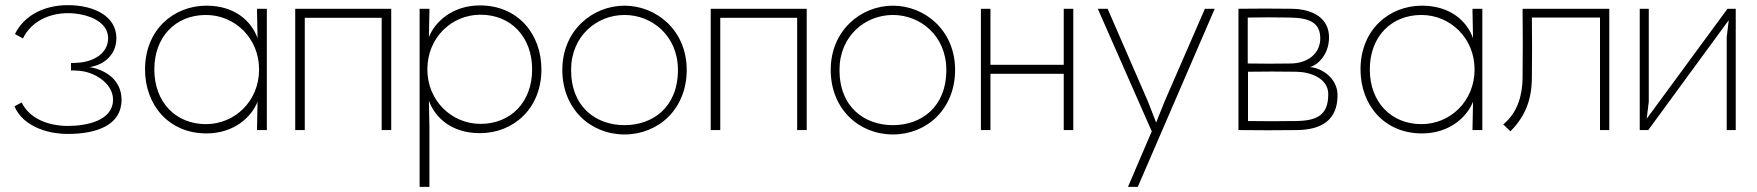

<svg xmlns="http://www.w3.org/2000/svg" viewBox="-20 -504 6810 744"><path d="M64 -107 36 -92C67 -19 156 15 243 15C356 15 451 -20 451 -117C451 -195 388 -234 327 -244C383 -252 431 -292 431 -356C431 -441 345 -484 243 -484C148 -484 72 -442 38 -372L69 -355C100 -420 170 -453 243 -453C309 -453 399 -426 399 -356C399 -298 344 -265 283 -261C272 -260 263 -260 255 -260V-231C263 -231 272 -231 283 -230C344 -227 418 -182 418 -118C418 -36 315 -16 243 -16C165 -16 93 -46 64 -107Z M778 -23C661 -23 578 -108 578 -235C578 -362 661 -446 778 -446C890 -446 984 -356 984 -235C984 -112 890 -23 778 -23ZM542 -235C542 -97 634 13 780 13C889 13 956 -53 978 -110L976 -8V0H1014V-470H976V-458L978 -356C955 -421 891 -482 780 -482C652 -482 542 -388 542 -235Z M1161 -435H1459V0H1496V-470H1124V0H1161Z M1842 -24C1730 -24 1636 -114 1636 -235C1636 -358 1730 -447 1842 -447C1959 -447 2042 -362 2042 -235C2042 -108 1959 -24 1842 -24ZM1606 220H1644V-12L1642 -114C1665 -49 1729 12 1840 12C1968 12 2078 -82 2078 -235C2078 -373 1986 -483 1840 -483C1731 -483 1664 -417 1642 -360L1644 -462V-470H1606Z M2400 -446C2507 -446 2607 -365 2607 -233C2607 -87 2508 -19 2400 -19C2292 -19 2193 -87 2193 -233C2193 -365 2293 -446 2400 -446ZM2159 -233C2159 -82 2268 17 2400 17C2532 17 2641 -82 2641 -233C2641 -387 2523 -482 2400 -482C2277 -482 2159 -387 2159 -233Z M2771 -435H3069V0H3106V-470H2734V0H2771Z M3440 -446C3547 -446 3647 -365 3647 -233C3647 -87 3548 -19 3440 -19C3332 -19 3233 -87 3233 -233C3233 -365 3333 -446 3440 -446ZM3199 -233C3199 -82 3308 17 3440 17C3572 17 3681 -82 3681 -233C3681 -387 3563 -482 3440 -482C3317 -482 3199 -387 3199 -233Z M4139 -470H4102V-253H3818V-470H3781V0H3818V-218H4102V0H4139Z M4687 -470H4649L4492 -109L4460 -29L4429 -109L4272 -470H4234L4443 5L4351 220H4389Z M4815 -258V-436C4868 -437 4924 -437 4977 -436C5058 -435 5096 -414 5096 -355C5096 -296 5047 -259 4983 -258C4931 -257 4868 -257 4815 -258ZM4779 0C4854 1 4930 1 5006 0C5100 -1 5163 -38 5163 -135C5163 -201 5102 -241 5056 -244C5091 -254 5130 -297 5130 -359C5130 -432 5070 -469 4985 -470C4919 -471 4844 -471 4779 -470ZM4816 -35V-226C4873 -227 4945 -227 5004 -226C5059 -225 5127 -200 5127 -139C5127 -57 5083 -36 5001 -35C4940 -34 4875 -34 4816 -35Z M5488 -23C5371 -23 5288 -108 5288 -235C5288 -362 5371 -446 5488 -446C5600 -446 5694 -356 5694 -235C5694 -112 5600 -23 5488 -23ZM5252 -235C5252 -97 5344 13 5490 13C5599 13 5666 -53 5688 -110L5686 -8V0H5724V-470H5686V-458L5688 -356C5665 -421 5601 -482 5490 -482C5362 -482 5252 -388 5252 -235Z M5916 -436H6180V0H6216V-470H5880C5881 -380 5881 -290 5880 -200C5879 -146 5866 -71 5805 -22L5833 5C5884 -47 5915 -108 5916 -200C5917 -266 5917 -370 5916 -436Z M6706 -470H6674L6361 -44L6369 -110V-470H6334V0H6367L6679 -426L6671 -360V0H6706Z"/></svg>

Font: Kreadon Extra Light
Style: Regular
Weight: 200
Designer: kohakuno
Foundry: StudioGnu
Version: Version 1.000;Glyphs 3.1.2 (3151)